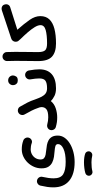

<svg xmlns="http://www.w3.org/2000/svg" viewBox="583 -1260 1160 2366"><g transform="rotate(-90 1163.0 -77.0)"><path d="M37.1 0Q37.1 -37.1 42.5 -74.7Q47.9 -112.3 58.6 -158.7Q64 -180.7 83.5 -193.1Q103 -205.6 125 -200.2Q147 -195.3 159.4 -175.8Q171.9 -156.2 166.5 -133.8Q157.7 -94.2 153.1 -60.8Q148.4 -27.3 148.4 4.4Q148.4 88.9 197.3 120.6Q246.1 152.3 351.6 152.3Q453.6 152.3 512 125.2Q570.3 98.1 570.3 58.6Q570.3 32.7 544.7 25.4Q519 18.1 481.9 15.6Q450.2 13.7 413.8 8.1Q377.4 2.4 345 -12.9Q312.5 -28.3 292 -59.8Q271.5 -91.3 271.5 -145.5Q271.5 -193.4 290 -236.8Q308.6 -280.3 341.3 -314.7Q374 -349.1 416.3 -368.9Q458.5 -388.7 505.4 -388.7Q535.6 -388.7 560.8 -384.5Q585.9 -380.4 612.8 -370.6Q633.8 -364.3 644.8 -343.5Q655.8 -322.8 648.9 -301.8Q642.6 -280.8 623.3 -269.5Q604 -258.3 583 -265.6Q565.4 -272.5 544.9 -275.6Q524.4 -278.8 505.9 -278.8Q471.7 -278.8 443.4 -262.9Q415 -247.1 397.9 -219.5Q380.9 -191.9 380.9 -156.7Q380.9 -128.4 397.2 -114.3Q413.6 -100.1 440.4 -95Q467.3 -89.8 498.5 -86.9Q528.8 -84.5 559.8 -78.6Q590.8 -72.8 616.9 -58.6Q643.1 -44.4 659.2 -17.3Q675.3 9.8 675.3 55.2Q675.3 100.6 648.9 138.4Q622.6 176.3 576.9 204.1Q531.2 231.9 472.4 247.3Q413.6 262.7 348.6 262.7Q198.7 262.7 117.9 195.3Q37.1 127.9 37.1 0ZM181.6 450.7Q176.8 433.1 185.3 417Q193.8 400.9 211.9 395Q239.3 386.7 275.1 382.3Q311 377.9 346.2 377.9Q380.9 377.9 408.9 382.3Q437 386.7 456.5 394.5Q474.6 404.3 479.7 423.8Q484.9 443.4 473.6 460Q464.4 473.1 451.2 477.8Q438 482.4 423.8 479Q409.7 475.1 388.4 472.7Q367.2 470.2 346.2 470.2Q313 470.2 284.4 472.9Q255.9 475.6 237.3 481.4Q219.7 486.3 203.4 477.1Q187 467.8 181.6 450.7Z M744.1 -37.1Q750.5 -59.1 770 -69.6Q789.6 -80.1 812.5 -74.7Q835.4 -68.8 856.2 -65.7Q877 -62.5 900.4 -62.5Q968.8 -62.5 997.6 -83.7Q1026.4 -105 1026.4 -145Q1026.4 -155.8 1023.4 -166.5Q1020 -175.8 1016.1 -187Q1002.4 -227.5 983.4 -265.9Q964.4 -304.2 936.5 -352.5Q924.8 -372.6 930.4 -395Q936 -417.5 955.6 -429.2Q975.1 -440.9 997.6 -435.5Q1020 -430.2 1031.7 -410.2Q1059.6 -362.3 1081.3 -320.3Q1103 -278.3 1121.1 -223.1Q1137.7 -176.3 1154.5 -143.8Q1171.4 -111.3 1195.3 -94.5Q1219.2 -77.6 1256.8 -77.1H1257.3Q1280.3 -77.1 1296.4 -61Q1312.5 -44.9 1312.5 -22Q1312.5 0.5 1296.4 16.8Q1280.3 33.2 1257.3 33.2H1256.8Q1204.1 33.2 1166 15.1Q1127.9 -2.9 1100.6 -30.8Q1065.9 12.2 1010.3 30Q954.6 47.9 900.4 47.9Q867.7 47.9 841.6 44.2Q815.4 40.5 782.2 31.2Q760.3 25.9 749.3 5.4Q738.3 -15.1 744.1 -37.1Z M1202.1 -22Q1202.1 -44.9 1218.5 -61Q1234.9 -77.1 1257.3 -77.1Q1322.8 -77.1 1351.1 -97.2Q1379.4 -117.2 1379.4 -172.9Q1379.4 -192.4 1376.5 -222.9Q1373.5 -253.4 1367.7 -284.2Q1364.7 -306.6 1378.7 -325Q1392.6 -343.3 1415 -346.7Q1438 -350.1 1456.1 -336.2Q1474.1 -322.3 1478 -299.8Q1484.9 -263.7 1488.3 -230.5Q1491.7 -197.3 1491.7 -172.4Q1491.7 -72.3 1431.9 -19.5Q1372.1 33.2 1257.3 33.2Q1234.9 33.2 1218.5 16.8Q1202.1 0.5 1202.1 -22ZM1296.9 -499Q1296.9 -521 1313.2 -538.8Q1329.6 -556.6 1355.5 -556.6Q1374 -556.6 1386.7 -548.8Q1399.4 -541 1406.7 -529.8Q1416.5 -513.7 1416.5 -498.5Q1416.5 -480.5 1404.1 -459.2Q1391.6 -438 1356 -438Q1331.5 -438 1319.1 -448.5Q1306.6 -459 1301.3 -472.7Q1296.9 -485.4 1296.9 -499Z M1593.3 -187Q1593.3 -280.8 1595.2 -371.6Q1597.2 -462.4 1593.8 -568.4Q1593.3 -591.3 1608.9 -608.4Q1624.5 -625.5 1647 -626Q1669.9 -627 1687 -611.3Q1704.1 -595.7 1704.6 -572.8Q1708 -468.3 1706.1 -376.2Q1704.1 -284.2 1704.1 -188.5Q1704.1 -126 1725.6 -101.6Q1747.1 -77.1 1810.5 -77.1H1811Q1834 -77.1 1850.1 -61Q1866.2 -44.9 1866.2 -22Q1866.2 0.5 1850.1 16.8Q1834 33.2 1811 33.2H1810.5Q1702.6 33.2 1647.9 -16.6Q1593.3 -66.4 1593.3 -187Z M1755.4 -22Q1755.4 -44.9 1772 -61Q1788.6 -77.1 1811 -77.1Q1914.6 -77.1 1975.3 -94Q2036.1 -110.8 2036.1 -157.7Q2036.1 -189 2011.5 -229.2Q1986.8 -269.5 1947.8 -314.7Q1908.7 -359.9 1864.3 -404.8Q1847.7 -421.9 1839.6 -433.6Q1831.5 -445.3 1831.5 -464.8Q1831.5 -483.4 1842.5 -498.3Q1853.5 -513.2 1872.6 -519L2214.4 -632.8Q2241.7 -641.6 2262.9 -632.6Q2284.2 -623.5 2290.5 -599.6Q2297.4 -574.7 2287.6 -556.2Q2277.8 -537.6 2255.4 -530.8L1979.5 -443.4Q2055.2 -357.9 2101.3 -291.3Q2147.5 -224.6 2147.5 -160.2Q2147.5 -90.8 2106.9 -48.3Q2066.4 -5.9 1991 13.7Q1915.5 33.2 1811 33.2Q1788.6 33.2 1772 16.8Q1755.4 0.5 1755.4 -22Z"/></g></svg>

Font: Mikhak SemiBold
Style: Regular
Weight: 600
Designer: Amin Abedi
Version: Version 3.3